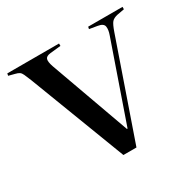

<svg xmlns="http://www.w3.org/2000/svg" viewBox="-120 -639 772 765"><g transform="rotate(-30 266.0 -256.5)"><path d="M240 0 71 -442Q62 -464 57.5 -474Q53 -484 46.5 -488.5Q40 -493 27 -496L0 -503L2 -513H240V-502L192 -497Q172 -495 168 -484Q164 -473 173 -447L304 -83H307L431 -440Q439 -462 436.5 -477.5Q434 -493 408 -497L372 -503L374 -513H532V-502L499 -496Q481 -492 472.5 -482.5Q464 -473 453 -441L300 0Z"/></g></svg>

Font: Literata 72pt
Style: Regular
Weight: 400
Designer: Latin by Veronika Burian and Jose Scaglione. Greek by Irene Vlachou. Cyrillic by Vera Evstafieva.
Foundry: TypeTogether
Version: Version 3.002